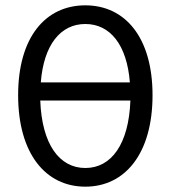

<svg xmlns="http://www.w3.org/2000/svg" viewBox="-20 -688 640 720"><path d="M300 12C449 12 552 -112 552 -331C552 -548 449 -668 300 -668C151 -668 48 -549 48 -331C48 -112 151 12 300 12ZM300 -598C393 -598 456 -520 467 -379H133C144 -520 207 -598 300 -598ZM300 -58C202 -58 137 -148 131 -311H469C463 -148 398 -58 300 -58Z"/></svg>

Font: Hasklig
Style: Regular
Weight: 400
Monospace: yes
Designer: Paul D. Hunt, Teo Tuominen
Foundry: Adobe Systems Incorporated
Version: Version 2.030;PS 1.0;hotconv 16.6.51;makeotf.lib2.5.65220